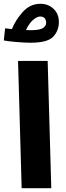

<svg xmlns="http://www.w3.org/2000/svg" viewBox="-36 -991 347 1011"><path d="M78 0 59 -670H215L234 0ZM274 -875Q274 -918 246 -944.5Q218 -971 177 -971Q122 -971 83 -927Q44 -883 27 -838Q16 -839 7 -840Q-2 -841 -9 -842L-16 -778Q3 -774 48 -770Q93 -766 124 -766Q215 -766 244.5 -798Q274 -830 274 -875ZM175 -904Q207 -904 207 -870Q207 -855 190.5 -843.5Q174 -832 124 -832Q114 -832 101 -833Q117 -868 138 -886Q159 -904 175 -904Z"/></svg>

Font: Noto Sans Arabic Condensed Extra
Style: Regular
Weight: 800
Width: 3
Designer: Nadine Chahine - Monotype Design Team
Foundry: Monotype Imaging Inc.
Version: Version 1.902